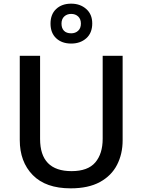

<svg xmlns="http://www.w3.org/2000/svg" viewBox="-20 -1019 779 1049"><path d="M650 -252Q650 -178 619.5 -118.5Q589 -59 526 -24.5Q463 10 366 10Q230 10 159 -62.5Q88 -135 88 -254V-714H199V-260Q199 -172 242 -128Q285 -84 371 -84Q460 -84 500.5 -131.5Q541 -179 541 -261V-714H650ZM369 -781Q318 -781 287 -810Q256 -839 256 -890Q256 -941 287 -970Q318 -999 369 -999Q418 -999 451 -970Q484 -941 484 -891Q484 -839 451.5 -810Q419 -781 369 -781ZM369 -837Q392 -837 407 -851Q422 -865 422 -890Q422 -915 407 -929Q392 -943 369 -943Q346 -943 331 -929Q316 -915 316 -890Q316 -865 329.5 -851Q343 -837 369 -837Z"/></svg>

Font: Noto Sans Adlam Medium
Style: Regular
Weight: 500
Version: Version 3.001